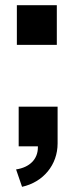

<svg xmlns="http://www.w3.org/2000/svg" viewBox="-20 -564 290 740"><path d="M42 89 65 156C147 138 202 71 202 -11V-153H52V0H126V4C126 49 95 81 42 89ZM45 -391H199V-544H45Z"/></svg>

Font: Ronzino
Style: Bold
Weight: 700
Designer: Nunzio Mazzaferro
Foundry: Collletttivo
Version: Version 1.000;Glyphs 3.3 (3337)